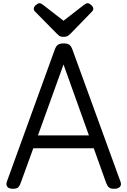

<svg xmlns="http://www.w3.org/2000/svg" viewBox="-20 -1160 792 1194"><path d="M61 14Q35 14 25.5 1.5Q16 -11 23 -31L320 -850Q328 -873 340 -881.5Q352 -890 376 -890Q400 -890 411.5 -881.5Q423 -873 431 -850L729 -31Q737 -11 726 1.5Q715 14 689 14Q667 14 657.5 5.5Q648 -3 640 -23L563 -238H187L109 -23Q102 -3 92.5 5.5Q83 14 61 14ZM216 -318H533L375 -759ZM525 -1140Q535 -1140 547.5 -1128.5Q560 -1117 560 -1106Q560 -1104 559.5 -1100Q559 -1096 554 -1090L419 -951Q412 -945 403.5 -938Q395 -931 375 -931Q356 -931 347.5 -938Q339 -945 333 -951L196 -1090Q191 -1096 190.5 -1100Q190 -1104 190 -1106Q190 -1117 203 -1128.5Q216 -1140 225 -1140Q232 -1140 237.5 -1136.5Q243 -1133 250 -1128L375 -1031L500 -1128Q508 -1133 513 -1136.5Q518 -1140 525 -1140Z"/></svg>

Font: Playwrite IT Moderna
Style: Regular
Weight: 400
Designer: Veronika Burian, José Scaglione
Foundry: TypeTogether
Version: Version 1.002